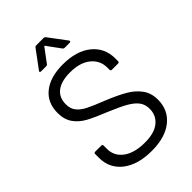

<svg xmlns="http://www.w3.org/2000/svg" viewBox="-262 -997 1107 1107"><g transform="rotate(-45 292.0 -443.0)"><path d="M296 8Q183 8 117.5 -43Q52 -94 52 -179V-210Q52 -220 62 -220H111Q121 -220 121 -210V-183Q121 -125 169 -89.5Q217 -54 302 -54Q379 -54 419 -86.5Q459 -119 459 -173Q459 -208 440.5 -233Q422 -258 383.5 -280Q345 -302 275 -331Q200 -361 158.5 -383.5Q117 -406 91.5 -441.5Q66 -477 66 -531Q66 -615 124.5 -661.5Q183 -708 285 -708Q396 -708 460 -656Q524 -604 524 -518V-496Q524 -486 514 -486H464Q454 -486 454 -496V-514Q454 -572 408.5 -609Q363 -646 282 -646Q211 -646 173 -617Q135 -588 135 -533Q135 -497 153.5 -473.5Q172 -450 206.5 -432.5Q241 -415 313 -387Q386 -357 430.5 -331Q475 -305 502.5 -267.5Q530 -230 530 -176Q530 -92 468 -42Q406 8 296 8ZM169 -768Q163 -768 161.5 -770.5Q160 -773 160 -774Q160 -777 163 -780L243 -888Q247 -894 256 -894H314Q323 -894 327 -888L408 -780Q410 -778 410 -774Q410 -772 408 -770Q406 -768 402 -768H362Q353 -768 349 -774L289 -856Q288 -858 286 -858Q284 -858 283 -856L222 -774Q218 -768 209 -768Z"/></g></svg>

Font: LinhAnh
Style: Regular
Weight: 400
Designer: Jeremy Tribby
Foundry: Tribby Type
Version: Version 1.408